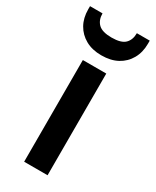

<svg xmlns="http://www.w3.org/2000/svg" viewBox="-216 -798 692 852"><g transform="rotate(30 130.0 -372.0)"><path d="M69 0V-521H189V0ZM129 -580Q82 -580 48 -599Q14 -618 -4.5 -651Q-23 -684 -23 -728V-744H41Q41 -710 61 -690.5Q81 -671 129 -671Q178 -671 197.5 -690.5Q217 -710 217 -744H283V-728Q283 -684 264 -650.5Q245 -617 211 -598.5Q177 -580 129 -580Z"/></g></svg>

Font: DM Sans 10pt SemiBold
Style: Regular
Weight: 600
Version: Version 4.004;gftools[0.9.30]